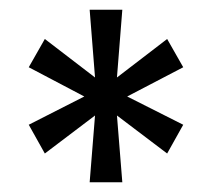

<svg xmlns="http://www.w3.org/2000/svg" viewBox="-20 -707 435 394"><path d="M164 -333 175 -470 72 -392 39 -451 153 -509 39 -569 72 -627 175 -548 164 -687H231L220 -548L323 -627L356 -569L241 -509L356 -451L323 -392L220 -470L231 -333Z"/></svg>

Font: Archivo SemiCondensed
Style: Regular
Weight: 400
Width: 4
Designer: Hector Gatti
Foundry: Omnibus-Type
Version: Version 2.001